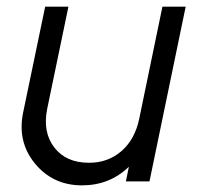

<svg xmlns="http://www.w3.org/2000/svg" viewBox="-20 -546 596 578"><path d="M469 -526H539L430 0H359L368 -44Q310 12 227 12Q139 12 85 -54Q31 -120 50 -209L116 -526H186L122 -218Q108 -148 143.5 -102Q179 -56 248 -56Q305 -56 345.5 -91Q386 -126 399 -188Z"/></svg>

Font: Plus Jakarta Display Light
Style: Italic
Weight: 300
Italic angle: -12°
Designer: Gumpita Rahayu
Foundry: Tokotype Studio
Version: Version 1.000;hotconv 1.0.109;makeotfexe 2.5.65596